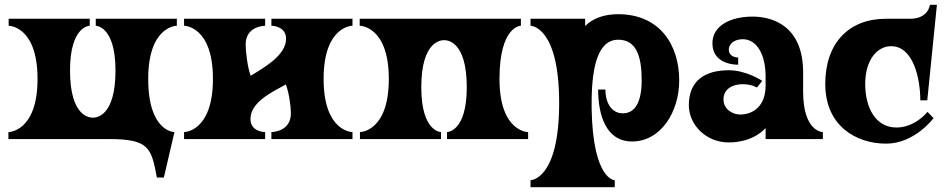

<svg xmlns="http://www.w3.org/2000/svg" viewBox="-20 -578 3924 798"><path d="M715 -500H378V-471C378 -471 460 -471 460 -285C460 -89 376 -89 366 -89C356 -89 271 -89 271 -285C271 -471 353 -471 353 -471V-500H16V-471C16 -471 136 -471 136 -250C136 -29 15 -29 15 -29V0H433C600 0 609 37 632 160H661L705 -29C705 -29 596 -29 596 -250C596 -471 715 -471 715 -471Z M1445 -500H1108V-471C1108 -471 1169 -471 1169 -417C1169 -347 1075 -296 1022 -263C1009 -296 1001 -364 1001 -393C1001 -471 1082 -471 1082 -471V-500H745V-471C745 -471 865 -471 865 -250C865 -29 745 -29 745 -29V0H1082V-29C1082 -29 1021 -29 1021 -83C1021 -153 1108 -194 1168 -227C1181 -194 1189 -136 1189 -107C1189 -29 1108 -29 1108 -29V0H1445V-29C1445 -29 1325 -29 1325 -250C1325 -471 1445 -471 1445 -471Z M2175 -29C2175 -29 2056 -29 2056 -250C2056 -471 2145 -471 2145 -471V-500H1475V-471C1475 -471 1596 -471 1596 -250C1596 -29 1476 -29 1476 -29V0H1813V-29C1813 -29 1731 -29 1731 -215C1731 -411 1816 -411 1826 -411C1836 -411 1920 -411 1920 -215C1920 -29 1838 -29 1838 -29V0H2175Z M2607 10C2726 10 2803 -112 2803 -244C2803 -389 2724 -519 2549 -519C2497 -519 2447 -505 2412 -470V-500H2185V-471C2185 -471 2304 -471 2304 -150C2304 171 2185 171 2185 171V200H2535V171C2535 171 2445 171 2439 -123V-158C2440 -315 2471 -413 2549 -413C2624 -413 2647 -346 2647 -244C2647 -157 2621 -107 2569 -107C2519 -107 2496 -155 2496 -206H2466C2466 -107 2495 10 2607 10Z M3318 -197V-277C3318 -472 3189 -509 3108 -509C3017 -509 2941 -472 2941 -398C2941 -319 3019 -309 3048 -309V-339C3032 -339 3009 -347 3009 -372C3009 -393 3029 -415 3067 -415C3128 -415 3162 -347 3162 -261V-222C3162 -135 3108 -102 3056 -102C3026 -102 2987 -123 2987 -165C2987 -213 3032 -228 3066 -228C3106 -228 3126 -214 3126 -214L3148 -242C3148 -242 3083 -286 3009 -286C2910 -286 2843 -243 2843 -141C2843 -58 2916 14 3008 14C3115 14 3162 -46 3162 -46V0H3400V-29C3400 -29 3318 -29 3318 -197Z M3763 -500H3662C3507 -500 3410 -398 3410 -229C3410 -55 3538 19 3663 19C3782 19 3860 -87 3860 -87L3835 -113C3835 -113 3784 -48 3706 -48C3618 -48 3576 -132 3576 -229C3576 -328 3625 -386 3684 -386C3775 -386 3805 -254 3805 -161H3834L3874 -558H3845C3845 -558 3839 -500 3763 -500Z"/></svg>

Font: Ouroboros
Style: Regular
Weight: 400
Designer: Ariel Martín Pérez
Foundry: Velvetyne Type Foundry
Version: Version 2.001;hotconv 1.0.109;makeotfexe 2.5.65596